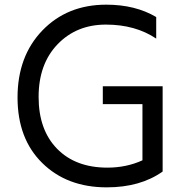

<svg xmlns="http://www.w3.org/2000/svg" viewBox="-20 -765 788 818"><path d="M432.6 -745.1Q556.6 -745.1 645.5 -692.4V-600.6Q556.6 -660.2 431.2 -660.2Q305.7 -660.2 225.1 -576.2Q144.5 -492.2 144.5 -352.1Q144.5 -211.9 223.1 -131.3Q301.8 -50.8 437.5 -50.8Q518.6 -50.8 586.9 -82V-321.3H418V-397.5H672.9V-34.2Q578.1 33.2 434.6 33.2Q265.6 33.2 160.2 -70.3Q54.7 -173.8 54.7 -349.6Q54.7 -525.4 160.6 -635.3Q266.6 -745.1 432.6 -745.1Z"/></svg>

Font: GenEi M Gothic v2 Regular
Style: Regular
Weight: 400
Version: Version 2.0